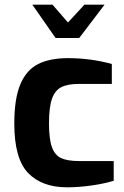

<svg xmlns="http://www.w3.org/2000/svg" viewBox="-20 -793 530 819"><path d="M41 -266Q41 -373 67 -434Q93 -495 143 -520Q193 -545 270 -545Q367 -545 457 -520V-435H316Q268 -435 241 -421Q214 -407 201.5 -371Q189 -335 189 -267Q189 -200 201.5 -165.5Q214 -131 241 -118.5Q268 -106 318 -106H465V-22Q427 -10 372 -2Q317 6 266 6Q159 6 100 -55Q41 -116 41 -266ZM118 -773H204L270 -697L340 -773H426L318 -631H217Z"/></svg>

Font: Exo
Style: Bold
Weight: 700
Designer: Natanael Gama
Foundry: Natanael Gama
Version: Version 1.500; ttfautohint (v1.6)